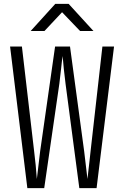

<svg xmlns="http://www.w3.org/2000/svg" viewBox="-20 -970 640 990"><path d="M121 0 32 -730H93L156 -190Q160 -161 164 -118.5Q168 -76 170 -47Q174 -76 178.5 -118.5Q183 -161 187 -190L264 -730H341L414 -190Q418 -161 422.5 -118.5Q427 -76 431 -47Q433 -66 436 -92Q439 -118 442 -144Q445 -170 447 -190L508 -730H568L478 0H389L318 -538Q313 -574 309 -615Q305 -656 303 -681Q299 -656 295 -615.5Q291 -575 286 -538L208 0ZM138 -810 265 -950H334L462 -810H393L300 -907L209 -810Z"/></svg>

Font: JetBrains Mono NL ExtraLight
Style: Regular
Weight: 200
Designer: Philipp Nurullin, Konstantin Bulenkov
Foundry: JetBrains
Version: Version 2.304; ttfautohint (v1.8.4.7-5d5b)